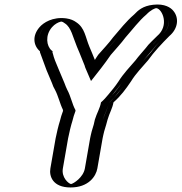

<svg xmlns="http://www.w3.org/2000/svg" viewBox="-20 -751 800 846"><path d="M291 75C336 75 381 36 389 -9L412 -141C414 -150 416 -160 419 -171L427 -201C429 -209 431 -216 433 -223C440 -248 455 -272 459 -297L468 -306C478 -315 485 -323 491 -331C507 -350 522 -368 536 -389C558 -424 585 -451 610 -481C624 -500 640 -517 655 -535C668 -554 689 -571 704 -587C769 -642 741 -739 662 -730C634 -727 612 -713 593 -692C558 -662 530 -625 500 -590C480 -563 455 -538 434 -513C421 -494 406 -472 392 -454C391 -457 389 -461 388 -465L364 -523C360 -532 357 -541 354 -549C337 -590 332 -634 296 -657C260 -685 204 -668 176 -635C141 -594 148 -545 176 -521V-519C178 -514 180 -507 183 -497C190 -475 197 -459 205 -438L229 -381C233 -370 237 -360 242 -352C256 -326 263 -291 277 -265V-262C274 -255 272 -248 270 -241L265 -219C259 -201 249 -163 245 -141L222 -9C214 36 246 75 291 75ZM293 60C257 60 231 27 237 -9L260 -141C264 -162 273 -200 279 -217L285 -240C287 -247 290 -256 293 -264L292 -268L293 -270C279 -295 273 -330 256 -361C252 -369 248 -377 244 -388L220 -446C210 -472 200 -497 191 -523L192 -529C167 -549 156 -590 187 -627C210 -654 257 -667 286 -644C320 -622 329 -562 350 -515L374 -458C376 -453 376 -450 378 -446L387 -425L404 -446C418 -464 434 -487 446 -505C466 -529 492 -556 511 -582C543 -618 570 -654 603 -682C620 -701 637 -712 661 -715C726 -722 747 -642 695 -598C688 -592 677 -581 668 -570C646 -545 619 -518 598 -489C573 -460 546 -431 523 -395C500 -361 476 -329 445 -303C440 -277 428 -256 419 -225C417 -218 415 -210 413 -202L405 -173C402 -162 399 -150 397 -141L374 -9C368 28 329 60 293 60ZM192 -529 191 -523C200 -496 210 -472 220 -446L244 -388C248 -377 252 -369 256 -361C273 -330 279 -295 293 -270L292 -268L293 -264C290 -256 287 -247 285 -240L279 -217C273 -200 264 -162 260 -141L237 -9C231 27 257 60 293 60C329 60 368 28 374 -9L397 -141C399 -150 402 -162 405 -173L413 -202C415 -210 417 -218 419 -225C428 -256 440 -277 445 -303C456 -312 473 -329 480 -339C495 -358 509 -374 523 -395C546 -431 573 -460 598 -489C612 -508 630 -525 644 -542C659 -563 680 -582 694 -597C746 -641 728 -723 661 -715C637 -712 620 -701 603 -682C570 -654 543 -618 511 -582C492 -556 466 -529 446 -505C434 -487 418 -464 404 -446L387 -425L378 -446C376 -450 376 -453 374 -458L350 -515C329 -562 320 -622 286 -644C257 -667 210 -654 187 -627C156 -590 167 -549 192 -529ZM277 -265C264 -290 256 -325 242 -352C237 -360 234 -368 229 -381L205 -438C195 -464 186 -492 176 -519V-521C148 -545 141 -595 176 -635C205 -669 259 -684 296 -657C332 -634 336 -590 354 -549C357 -541 360 -532 364 -523L388 -465C390 -460 390 -459 392 -454C406 -472 422 -495 434 -513C455 -538 481 -565 500 -590C531 -625 557 -661 593 -692C611 -711 634 -727 662 -730C741 -739 768 -642 704 -587C691 -574 668 -553 656 -535C643 -516 623 -499 610 -481C584 -451 558 -424 536 -389C513 -356 488 -323 459 -297C455 -272 441 -248 433 -223C431 -216 429 -209 427 -201L419 -171C416 -160 414 -150 412 -141L389 -9C381 36 336 75 291 75C246 75 214 36 222 -9L245 -141C249 -163 259 -200 265 -219L270 -241C272 -248 274 -254 277 -262ZM312 -266V-267C298 -292 292 -327 276 -356C272 -364 268 -374 264 -385L240 -442C232 -463 224 -478 217 -500C214 -509 213 -517 211 -521L212 -525L207 -529C185 -548 178 -595 209 -631C221 -645 237 -653 246 -655C249 -656 253 -658 266 -648C294 -630 301 -588 319 -545C322 -537 326 -528 330 -519L353 -462C354 -458 355 -454 357 -450L381 -394L425 -450C439 -468 455 -490 468 -509C489 -534 513 -559 533 -586C564 -621 592 -659 625 -687C644 -707 664 -716 670 -715C696 -710 727 -638 672 -592C658 -577 636 -559 622 -539C608 -522 591 -504 577 -485C552 -456 524 -427 502 -392C488 -371 474 -354 458 -335C450 -325 436 -309 425 -300C421 -275 406 -251 398 -224C396 -217 395 -210 393 -202L384 -172C381 -161 379 -150 377 -141L354 -9C347 31 304 58 293 60C282 58 250 31 257 -9L280 -141C284 -162 293 -200 299 -218L305 -240C307 -247 310 -255 313 -263C313 -264 312 -265 312 -266ZM291 75C370 75 403 26 409 -9L432 -141C434 -150 436 -161 439 -172L448 -202C450 -210 452 -217 454 -224C462 -252 476 -275 480 -300C512 -328 534 -358 557 -392C579 -428 606 -454 632 -485C659 -523 694 -560 726 -592C766 -626 769 -673 744 -703C733 -717 706 -736 655 -730C609 -725 588 -705 571 -687C536 -657 509 -622 478 -586C459 -560 434 -534 413 -510C408 -504 403 -494 398 -487L385 -519C381 -528 377 -537 374 -545C356 -588 354 -628 316 -653C305 -661 292 -667 272 -670C212 -678 171 -651 154 -631C121 -593 127 -550 156 -525V-521C166 -494 175 -468 185 -442L209 -385C213 -373 217 -364 222 -356C237 -328 244 -294 257 -268V-266L258 -263C255 -255 252 -247 250 -240L244 -218C238 -200 229 -162 225 -141L202 -9C196 25 212 75 291 75Z"/></svg>

Font: Blanket
Style: Black
Weight: 900
Foundry: Cannot Into Space Fonts
Version: Version 0.9